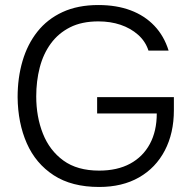

<svg xmlns="http://www.w3.org/2000/svg" viewBox="-20 -735 761 763"><path d="M374 8Q265 8 193.5 -38.5Q122 -85 86.5 -165.5Q51 -246 50 -349Q50 -426 69.5 -492.5Q89 -559 128.5 -609Q168 -659 228.5 -687Q289 -715 371 -715Q443 -715 499 -694Q555 -673 593.5 -632.5Q632 -592 650 -534H570Q558 -571 528.5 -597Q499 -623 459 -636.5Q419 -650 371 -650Q305 -650 258.5 -626.5Q212 -603 182 -562Q152 -521 138 -467Q124 -413 124 -352Q124 -271 150.5 -204Q177 -137 232 -97Q287 -57 374 -57Q446 -57 497 -84.5Q548 -112 575.5 -163Q603 -214 603 -284H366V-349H671V-297Q671 -206 635 -137Q599 -68 532.5 -30Q466 8 374 8Z"/></svg>

Font: Onest Light
Style: Regular
Weight: 300
Designer: Dmitri Voloshin, Andrey Kudryavtsev
Foundry: Dmitri Voloshin, Andrey Kudryavtsev
Version: Version 1.000;gftools[0.9.33]